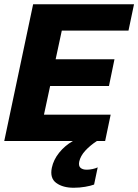

<svg xmlns="http://www.w3.org/2000/svg" viewBox="-25 -664 651 904"><path d="M322 220Q271 220 240 197.5Q209 175 219 126Q227 88 253.5 55Q280 22 318 0H-5L131 -644H606L580 -520H266L237 -385H514L488 -259H211L182 -124H496L470 0H431Q399 21 376.5 45.5Q354 70 348 97Q344 117 354 126Q364 135 383 135Q396 135 410.5 132Q425 129 435 124L418 205Q402 211 376 215.5Q350 220 322 220Z"/></svg>

Font: Kanit SemiBold
Style: Italic
Weight: 600
Italic angle: -12°
Designer: Katatrad Team
Foundry: CadsonDemak
Version: Version 2.000; ttfautohint (v1.8.3)